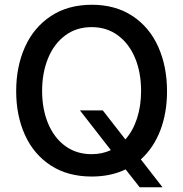

<svg xmlns="http://www.w3.org/2000/svg" viewBox="-20 -735 769 807"><path d="M572 -65 663 52H567L508 -23Q445 7 366 7Q265 7 193.5 -39.5Q122 -86 85 -167.5Q48 -249 48 -352Q48 -455 85 -537.5Q122 -620 194 -667.5Q266 -715 366 -715Q465 -715 536.5 -668Q608 -621 645 -538.5Q682 -456 682 -351Q682 -261 654 -187.5Q626 -114 572 -65ZM446 -104 316 -271H412L507 -149Q539 -185 556 -237.5Q573 -290 573 -353Q573 -430 548 -490.5Q523 -551 476 -586Q429 -621 365 -621Q301 -621 254 -586Q207 -551 182 -490Q157 -429 157 -353Q157 -277 182 -216.5Q207 -156 254 -121.5Q301 -87 365 -87Q409 -87 446 -104Z"/></svg>

Font: Be Vietnam Medium
Style: Regular
Weight: 500
Designer: Gabriel Lam
Foundry: TypeRant
Version: Version 4.000